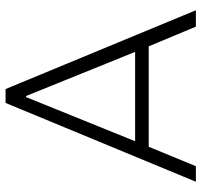

<svg xmlns="http://www.w3.org/2000/svg" viewBox="-37 -689 726 692"><g transform="rotate(-90 326.0 -343.0)"><path d="M505 -170H143L73 0H17L301 -686H351L635 0H576ZM326 -612H322L163 -219H485Z"/></g></svg>

Font: Chivo Thin
Style: Regular
Weight: 100
Designer: Hector Gatti
Foundry: Omnibus-Type
Version: Version 1.007